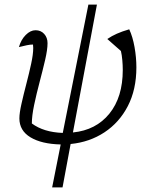

<svg xmlns="http://www.w3.org/2000/svg" viewBox="-20 -617 651 832"><path d="M206 195 243 9Q160 7 112 -22Q64 -51 64 -104Q64 -127 73 -167Q82 -207 94 -253Q106 -299 115 -340.5Q124 -382 124 -409Q124 -416 123 -424Q111 -424 96.5 -421Q82 -418 62 -413Q71 -445 91.5 -465.5Q112 -486 134 -486Q157 -486 171.5 -470Q186 -454 186 -430Q186 -402 175.5 -357Q165 -312 151.5 -261Q138 -210 128 -162.5Q118 -115 118 -82Q169 -44 252 -41L363 -597H400L296 -43Q396 -53 454 -124.5Q512 -196 512 -314Q512 -334 510 -356.5Q508 -379 504 -396L445 -448Q464 -461 486.5 -471Q509 -481 540 -490Q555 -458 563 -413Q571 -368 571 -325Q571 -229 534 -157.5Q497 -86 432.5 -43.5Q368 -1 286 7L251 195Z"/></svg>

Font: Piazzolla Light
Style: Italic
Weight: 300
Italic angle: -11.3°
Designer: Juan Pablo del Peral
Foundry: Huerta Tipografica
Version: Version 1.330